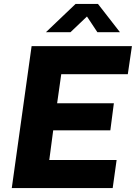

<svg xmlns="http://www.w3.org/2000/svg" viewBox="-20 -958 692 978"><path d="M476 -794H591L479 -938H365L214 -794H339L423 -874ZM40 0H554L574 -143H231L251 -294H542L560 -432H271L292 -580H631L652 -723H141Z"/></svg>

Font: United Sans ExtraBold
Style: Italic
Weight: 800
Italic angle: -8°
Designer: Pablo Impallari, Rodrigo Fuenzalida (Modified by Dan O. Williams)
Version: Version 1.000;PS 001.000;hotconv 1.0.88;makeotf.lib2.5.64775